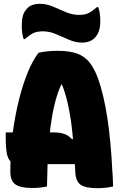

<svg xmlns="http://www.w3.org/2000/svg" viewBox="-20 -976 640 1005"><path d="M226 0Q191 8 148 8Q88 8 61 -10.5Q34 -29 34 -78Q34 -104 35 -131Q20 -147 15 -176.5Q10 -206 10 -243V-283H47Q59 -372 79 -452.5Q99 -533 125 -596.5Q151 -660 182 -700Q229 -710 281 -710Q343 -710 382.5 -696Q422 -682 448 -650Q474 -618 494 -563Q553 -395 568 -80Q570 -61 570.5 -40.5Q571 -20 572 0Q535 9 489 9Q428 9 402 -9Q376 -27 374 -77Q373 -98 372 -117H229Q227 -62 226 0ZM261 -283Q290 -283 313.5 -276Q337 -269 357 -247L362 -249Q354 -341 339.5 -412Q325 -483 304 -534H301Q259 -445 241 -283ZM394 -898Q424 -898 443.5 -907.5Q463 -917 488 -939H494Q505 -908 505 -869Q505 -838 499 -818Q493 -798 482 -785Q470 -769 451.5 -761Q433 -753 410 -753Q375 -753 341 -768Q307 -783 273 -797.5Q239 -812 204 -812Q174 -812 155 -803Q136 -794 110 -771H104Q94 -798 94 -841Q94 -870 99 -890.5Q104 -911 116 -924Q127 -941 146 -948.5Q165 -956 188 -956Q224 -956 257.5 -941.5Q291 -927 325 -912.5Q359 -898 394 -898Z"/></svg>

Font: Recursive Mn Csl St Blk
Style: Regular
Weight: 900
Monospace: yes
Version: Version 1.079;hotconv 1.0.112;makeotfexe 2.5.65598; ttfautoh